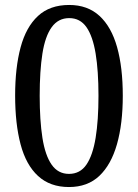

<svg xmlns="http://www.w3.org/2000/svg" viewBox="-20 -744 556 774"><path d="M258 10Q182 10 133.5 -34.5Q85 -79 63 -162Q41 -245 41 -359Q41 -471 63 -553Q85 -635 133 -679.5Q181 -724 259 -724Q333 -724 381 -680Q429 -636 452 -554Q475 -472 475 -358Q475 -245 451.5 -162.5Q428 -80 380.5 -35Q333 10 258 10ZM258 -43Q303 -43 328.5 -80.5Q354 -118 365.5 -188.5Q377 -259 377 -358Q377 -458 365.5 -528Q354 -598 328.5 -634.5Q303 -671 259 -671Q215 -671 188.5 -634.5Q162 -598 151 -528Q140 -458 140 -358Q140 -259 151 -188.5Q162 -118 188 -80.5Q214 -43 258 -43Z"/></svg>

Font: Noto Serif SemiCondensed
Style: Regular
Weight: 400
Width: 4
Designer: Monotype Design Team
Foundry: Monotype Imaging Inc.
Version: Version 2.013